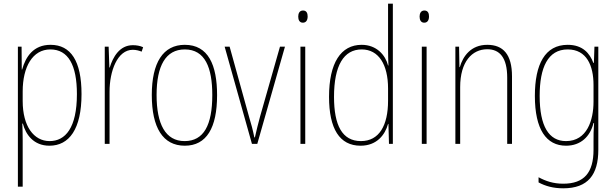

<svg xmlns="http://www.w3.org/2000/svg" viewBox="-20 -780 3340 1041"><path d="M254 -537C161 -537 119 -472 100 -403H98L97 -527H77V232H103V-21C103 -56 102 -88 101 -110H104C119 -51 162 10 248 10C355 10 422 -80 422 -270C422 -449 364 -537 254 -537ZM253 -512C350 -512 397 -427 397 -270C397 -86 334 -15 249 -15C163 -15 103 -96 103 -232V-284C103 -418 157 -512 253 -512Z M700 -535C628 -535 592 -470 575 -414H573L569 -527H548V0H574V-283C574 -394 616 -510 700 -510C719 -510 735 -505 748 -500L756 -524C739 -532 719 -535 700 -535Z M1157 -264C1157 -428 1109 -537 982 -537C864 -537 803 -440 803 -265C803 -88 863 10 982 10C1100 10 1157 -87 1157 -264ZM829 -265C829 -423 878 -512 982 -512C1092 -512 1131 -413 1131 -265C1131 -102 1085 -15 981 -15C877 -15 829 -107 829 -265Z M1346 0H1375L1525 -527H1498L1390 -148C1379 -108 1371 -74 1362 -35H1359C1351 -75 1342 -109 1330 -148L1225 -527H1198Z M1623 -723C1603 -723 1597 -706 1597 -690C1597 -672 1604 -657 1622 -657C1640 -657 1648 -671 1648 -691C1648 -707 1643 -723 1623 -723ZM1635 -527H1609V0H1635Z M1935 10C2024 10 2068 -50 2084 -108H2086L2089 0H2110V-760H2084V-511C2084 -483 2085 -456 2086 -425H2084C2070 -481 2022 -537 1941 -537C1828 -537 1764 -439 1764 -255C1764 -82 1821 10 1935 10ZM1937 -15C1835 -15 1791 -101 1791 -255C1791 -425 1844 -512 1941 -512C2033 -512 2084 -430 2084 -300V-234C2084 -100 2036 -15 1937 -15Z M2281 -723C2261 -723 2255 -706 2255 -690C2255 -672 2262 -657 2280 -657C2298 -657 2306 -671 2306 -691C2306 -707 2301 -723 2281 -723ZM2293 -527H2267V0H2293Z M2622 -537C2533 -537 2490 -475 2473 -416H2471L2469 -527H2449V0H2475V-308C2475 -445 2539 -513 2622 -513C2689 -513 2730 -468 2730 -359V0H2756V-366C2756 -485 2708 -537 2622 -537Z M3058 -537C2935 -537 2880 -432 2880 -260C2880 -78 2942 10 3049 10C3129 10 3180 -40 3198 -113H3201C3198 -72 3198 -47 3198 -14V32C3198 156 3147 216 3034 216C2980 216 2939 202 2900 181V209C2937 229 2980 241 3034 241C3168 241 3224 167 3224 32V-527H3203L3200 -439H3197C3178 -491 3139 -537 3058 -537ZM3058 -512C3161 -512 3198 -424 3198 -319V-229C3198 -129 3163 -15 3049 -15C2956 -15 2906 -95 2906 -260C2906 -413 2950 -512 3058 -512Z"/></svg>

Font: Noto Sans Gujarati Condensed Thin
Style: Regular
Weight: 100
Width: 3
Designer: Jelle Bosma - Monotype Design Team, Universal Thirst
Foundry: Monotype Imaging Inc.
Version: Version 2.106